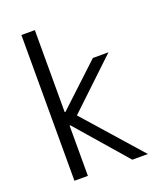

<svg xmlns="http://www.w3.org/2000/svg" viewBox="-138 -837 778 926"><g transform="rotate(-20 250.5 -374.0)"><path d="M83 0V-748H152V-327H156L369 -526H449L202 -292L460 0H380L156 -258H152V0Z"/></g></svg>

Font: Lopes Sans Light
Style: Regular
Weight: 300
Designer: Gabriel Lam, Diego Maldonado
Foundry: TypeRant, Foresti Design
Version: Version 4.000